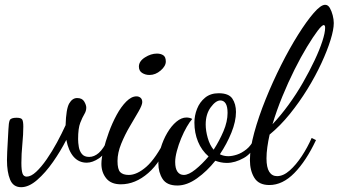

<svg xmlns="http://www.w3.org/2000/svg" viewBox="-20 -740 1409 799"><path d="M68 39Q35 39 22 7.5Q9 -24 9 -74Q9 -79 10 -108.5Q11 -138 15 -201Q16 -229 20.5 -239.5Q25 -250 49 -250Q68 -250 72.5 -242.5Q77 -235 77 -213Q77 -181 73 -140Q69 -99 69 -62Q69 -32 73.5 -18.5Q78 -5 91 -5Q109 -5 130.5 -25Q152 -45 174.5 -77.5Q197 -110 217 -147Q237 -184 253 -219Q255 -287 268 -309.5Q281 -332 301 -332Q322 -332 330.5 -317.5Q339 -303 339 -292Q339 -278 331 -265Q323 -252 314 -229Q305 -206 305 -161Q305 -146 308 -128.5Q311 -111 321 -99Q331 -87 351 -87Q372 -87 391 -103.5Q410 -120 430 -161L442 -152Q420 -100 392.5 -81.5Q365 -63 341 -63Q308 -63 286.5 -87.5Q265 -112 256 -158Q232 -111 200.5 -66Q169 -21 134.5 9Q100 39 68 39Z M483 27Q442 27 422 2Q402 -23 402 -58Q402 -81 410.5 -116Q419 -151 433 -189.5Q447 -228 465.5 -262Q484 -296 505.5 -317.5Q527 -339 548 -339Q558 -339 565 -333Q572 -327 572 -315Q572 -303 556.5 -276Q541 -249 520.5 -214.5Q500 -180 484.5 -142Q469 -104 469 -70Q469 -35 480.5 -23.5Q492 -12 516 -12Q550 -12 589 -46Q628 -80 671 -165L682 -153Q651 -67 597 -20Q543 27 483 27ZM602 -428Q585 -428 571.5 -436.5Q558 -445 558 -463Q558 -485 583 -501Q608 -517 633 -517Q649 -517 659.5 -510Q670 -503 670 -484Q670 -465 648.5 -446.5Q627 -428 602 -428Z M718 32Q674 32 656.5 4.5Q639 -23 639 -60Q639 -91 649 -124.5Q659 -158 676 -187Q693 -216 714 -233.5Q735 -251 756 -251Q762 -251 768.5 -249.5Q775 -248 780 -245Q770 -234 757.5 -212.5Q745 -191 734 -164.5Q723 -138 716 -111.5Q709 -85 709 -66Q709 -39 718.5 -25.5Q728 -12 745 -12Q765 -12 793 -34.5Q821 -57 848 -89Q819 -114 804 -150.5Q789 -187 789 -230Q789 -259 800 -287Q811 -315 833.5 -333.5Q856 -352 890 -352Q932 -352 947 -329.5Q962 -307 962 -274Q962 -235 943 -188Q924 -141 895 -98Q911 -90 930 -90Q946 -90 966 -96.5Q986 -103 1006 -119Q1026 -135 1038 -163L1052 -152Q1031 -103 994.5 -82.5Q958 -62 924 -62Q911 -62 899 -64.5Q887 -67 876 -71Q842 -28 800 2Q758 32 718 32ZM869 -117Q893 -154 910 -194Q927 -234 927 -270Q927 -297 919 -309.5Q911 -322 897 -322Q878 -322 857 -293.5Q836 -265 836 -222Q836 -196 844.5 -166Q853 -136 869 -117Z M1101 30Q1057 30 1038.5 0Q1020 -30 1020 -74Q1020 -122 1038 -188Q1056 -254 1085.5 -327Q1115 -400 1150 -469.5Q1185 -539 1220.5 -595.5Q1256 -652 1285.5 -686Q1315 -720 1333 -720Q1345 -720 1352.5 -707Q1360 -694 1364.5 -676.5Q1369 -659 1369 -644Q1369 -617 1355.5 -573.5Q1342 -530 1317.5 -477Q1293 -424 1259.5 -369.5Q1226 -315 1186 -265.5Q1146 -216 1102 -180Q1096 -153 1092.5 -128Q1089 -103 1089 -81Q1089 -43 1100.5 -25Q1112 -7 1133 -7Q1159 -7 1185.5 -30.5Q1212 -54 1236 -90.5Q1260 -127 1277 -166L1295 -157Q1254 -70 1205 -20Q1156 30 1101 30ZM1114 -223Q1148 -259 1180.5 -303.5Q1213 -348 1240.5 -396Q1268 -444 1289 -488.5Q1310 -533 1321.5 -568.5Q1333 -604 1333 -624Q1333 -631 1331.5 -633Q1330 -635 1328 -636Q1320 -636 1301.5 -611.5Q1283 -587 1257.5 -545Q1232 -503 1205.5 -450Q1179 -397 1155 -338.5Q1131 -280 1114 -223Z"/></svg>

Font: Dancing Script Medium
Style: Regular
Weight: 500
Designer: Pablo Impallari
Foundry: Pablo Impallari
Version: Version 2.000